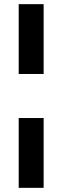

<svg xmlns="http://www.w3.org/2000/svg" viewBox="-20 -724 300 924"><path d="M70 -704H190V-368H70ZM70 -156H190V180H70Z"/></svg>

Font: Changa ExtraBold
Style: Regular
Weight: 800
Designer: Eduardo Rodriguez Tunni
Foundry: Eduardo Rodriguez Tunni
Version: Version 3.002; ttfautohint (v1.8.2)